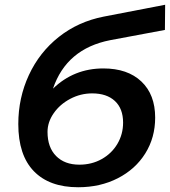

<svg xmlns="http://www.w3.org/2000/svg" viewBox="-20 -777 715 808"><path d="M203 -404Q291 -489 415 -489Q517 -489 575 -434Q633 -379 633 -282Q633 -198 591.5 -131.5Q550 -65 476 -27Q402 11 309 11Q188 11 122.5 -56.5Q57 -124 57 -255Q57 -365 101.5 -461Q146 -557 227.5 -621.5Q309 -686 416 -707L675 -757L674 -651L444 -608Q260 -572 203 -404ZM180 -222Q180 -157 216 -120.5Q252 -84 314 -84Q366 -84 408 -107.5Q450 -131 474 -171.5Q498 -212 498 -261Q498 -320 463.5 -352Q429 -384 368 -384Q319 -384 275.5 -361Q232 -338 206 -300.5Q180 -263 180 -222Z"/></svg>

Font: Montserrat Alternates SemiBold
Style: Italic
Weight: 600
Italic angle: -11.3°
Designer: Julieta Ulanovsky
Foundry: Julieta Ulanovsky
Version: Version 7.200